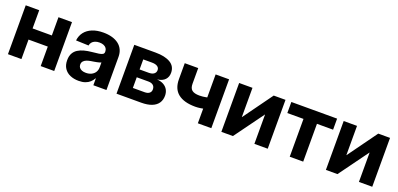

<svg xmlns="http://www.w3.org/2000/svg" viewBox="2 -1226 3997 1929"><g transform="rotate(20 2001.0 -261.0)"><path d="M443.4 -327.6V-208.5H157.7V-327.6ZM197.8 -522.5V0H53.7V-522.5ZM548.3 -522.5V0H403.8V-522.5Z M811.5 9.3Q760.3 9.3 720 -8.1Q679.7 -25.4 656.5 -60.3Q633.3 -95.2 633.3 -147Q633.3 -191.4 649.4 -220.7Q665.5 -250 693.8 -267.8Q722.2 -285.6 758.8 -295.2Q795.4 -304.7 835.4 -308.6Q882.8 -313 910.9 -317.4Q939 -321.8 951.4 -330.3Q963.9 -338.9 963.9 -355.5V-358.4Q963.9 -378.9 953.9 -393.6Q943.8 -408.2 925 -416.5Q906.2 -424.8 879.4 -424.8Q852.5 -424.8 832 -416.5Q811.5 -408.2 799.6 -393.3Q787.6 -378.4 784.7 -358.9L649.4 -363.8Q655.3 -416 684.6 -453.6Q713.9 -491.2 764.2 -511.7Q814.5 -532.2 882.8 -532.2Q933.6 -532.2 975.1 -520.5Q1016.6 -508.8 1046.1 -486.1Q1075.7 -463.4 1091.3 -430.2Q1106.9 -397 1106.9 -353.5V0H966.8V-73.2H964.4Q950.7 -48.3 930.2 -29.8Q909.7 -11.2 880.6 -1Q851.6 9.3 811.5 9.3ZM851.6 -91.3Q886.2 -91.3 911.9 -104.2Q937.5 -117.2 951.2 -139.6Q964.8 -162.1 964.8 -189.9V-243.2Q959 -239.7 948 -236.6Q937 -233.4 922.9 -230.5Q908.7 -227.5 892.6 -224.9Q876.5 -222.2 860.4 -219.7Q835.4 -215.8 815.2 -207.8Q794.9 -199.7 783.2 -185.8Q771.5 -171.9 771.5 -150.9Q771.5 -132.3 781.5 -118.9Q791.5 -105.5 809.6 -98.4Q827.6 -91.3 851.6 -91.3Z M1214.4 0V-522.5H1442.4Q1542.5 -522.5 1600.3 -488.3Q1658.2 -454.1 1658.2 -383.8Q1658.2 -339.8 1631.3 -310.8Q1604.5 -281.7 1548.3 -273.9Q1592.3 -270.5 1621.6 -253.2Q1650.9 -235.8 1665.3 -208.5Q1679.7 -181.2 1679.7 -147Q1679.7 -101.1 1657.2 -68.1Q1634.8 -35.2 1590.1 -17.6Q1545.4 0 1478.5 0ZM1349.1 -110.4H1473.6Q1506.3 -110.4 1524.7 -124.5Q1543 -138.7 1543 -165Q1543 -193.8 1524.7 -209.2Q1506.3 -224.6 1473.6 -224.6H1349.1ZM1349.1 -308.1H1447.3Q1482.4 -308.1 1502 -322.8Q1521.5 -337.4 1521.5 -363.3Q1521.5 -388.2 1500.7 -401.9Q1480 -415.5 1442.4 -415.5H1349.1Z M2001.5 -147.5Q1880.9 -147.5 1817.4 -198Q1753.9 -248.5 1753.9 -351.1V-522.5H1897.9V-355Q1897.9 -306.6 1923.3 -286.9Q1948.7 -267.1 2001.5 -267.1Q2039.6 -267.1 2076.4 -274.9Q2113.3 -282.7 2155.3 -297.4V-177.7Q2137.7 -170.4 2111.6 -163.3Q2085.4 -156.2 2056.9 -151.9Q2028.3 -147.5 2001.5 -147.5ZM2084 0V-522.5H2228V0Z M2831.1 0H2688.5V-313H2687L2459 0H2335.4V-522.5H2478V-210.4H2479.5L2705.1 -522.5H2831.1Z M3066.4 0V-404.3H2893.6V-522.5H3382.8V-404.3H3210.4V0Z M3948.7 0H3806.2V-313H3804.7L3576.7 0H3453.1V-522.5H3595.7V-210.4H3597.2L3822.8 -522.5H3948.7Z"/></g></svg>

Font: Inter 28pt
Style: Bold
Weight: 700
Designer: Rasmus Andersson
Foundry: rsms
Version: Version 4.001;git-66647c0bb